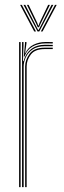

<svg xmlns="http://www.w3.org/2000/svg" viewBox="-20 -774 264 794"><path d="M71.2 0V-600H77.2V-585L75 -521.2H77.5Q85.2 -552 108 -570.4Q130.8 -588.8 165.8 -588.8Q174.2 -588.8 182.5 -588.6Q190.8 -588.5 198.2 -588.5V-582.8Q190.8 -582.8 182.2 -582.9Q173.8 -583 165.5 -583Q134.2 -583 114.9 -569.6Q95.5 -556.2 86.6 -536.8Q77.8 -517.2 77.8 -498.8V0ZM59 0V-600H65.2V0ZM84 0V-499Q84 -526.8 102.5 -551.8Q121 -576.8 164.2 -576.8Q172.8 -576.8 181.2 -576.8Q189.8 -576.8 198.2 -576.8V-571Q189.8 -571 181.2 -571Q172.8 -571 164.2 -571Q124.5 -571 107.4 -548.4Q90.2 -525.8 90.2 -499.2V0ZM78.5 -539.8 83.2 -592.8V-600H89.5V-595.2L84 -555.2H85.5Q96 -577.8 118.6 -589Q141.2 -600.2 167 -600.2Q174.5 -600.2 182.1 -600.2Q189.8 -600.2 198.2 -600V-594.2Q190.2 -594.5 182.5 -594.5Q174.8 -594.5 167.2 -594.5Q137.5 -594.5 114.5 -581.4Q91.5 -568.2 81 -539.8ZM63.2 -754H70.2L128.8 -644H121.5ZM77.2 -754H84.5L131.8 -661.5L137.5 -650.5H140L145.8 -661.5L193.2 -754H200.5L142.5 -644H135.2ZM91.2 -754H98.2L134.2 -679.5L137.8 -668.8H140L143.5 -679.5L179.2 -754H186.5L147 -674L141.2 -661.2H136.2L130.5 -674ZM207.5 -754H214.5L156 -644H149Z"/></svg>

Font: Big Shoulders Inline Display ExtraLight
Style: Regular
Weight: 250
Version: Version 2.002